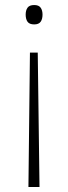

<svg xmlns="http://www.w3.org/2000/svg" viewBox="-20 -558 272 763"><path d="M149 -500Q149 -482 141.5 -471.5Q134 -461 116 -461Q97 -461 89.5 -471.5Q82 -482 82 -500Q82 -517 89.5 -527.5Q97 -538 116 -538Q134 -538 141.5 -527.5Q149 -517 149 -500ZM99 -349H130L137 185H93Z"/></svg>

Font: Noto Sans Gujarati ExtraLight
Style: Regular
Weight: 200
Designer: Jelle Bosma - Monotype Design Team, Universal Thirst
Foundry: Monotype Imaging Inc.
Version: Version 2.106; ttfautohint (v1.8.4.7-5d5b)